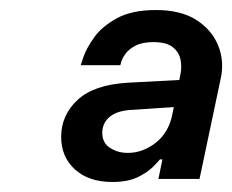

<svg xmlns="http://www.w3.org/2000/svg" viewBox="-20 -770 463 383"><path d="M348 -611 336 -557 246 -551Q215 -550 199.5 -537.5Q184 -525 184 -505Q184 -485 199.5 -475Q215 -465 235 -465Q265 -465 291 -485.5Q317 -506 324 -543L340 -622Q343 -637 340 -651.5Q337 -666 324.5 -676Q312 -686 286 -686Q264 -686 250.5 -679Q237 -672 230.5 -663Q224 -654 222 -647Q220 -640 220 -640H141Q141 -640 146.5 -656.5Q152 -673 167.5 -695Q183 -717 213 -733.5Q243 -750 291 -750Q341 -750 372 -730Q403 -710 415.5 -678.5Q428 -647 420 -612L378 -413H296L304 -452H299Q296 -448 285 -437Q274 -426 254.5 -416.5Q235 -407 204 -407Q157 -407 129.5 -432Q102 -457 102 -497Q102 -540 134.5 -570.5Q167 -601 235 -605Z"/></svg>

Font: Be Vietnam Pro Variable Thin
Style: Italic
Weight: 100
Italic angle: -12°
Designer: Lam Bao, Tony Le, Vietanh Nguyen
Foundry: Yellow Type Foundry
Version: Version 1.002